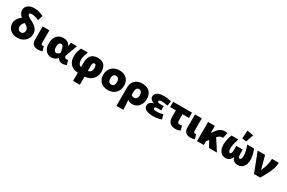

<svg xmlns="http://www.w3.org/2000/svg" viewBox="178 -2397 6350 4253"><g transform="rotate(30 3353.0 -271.0)"><path d="M533 -688 493 -559Q388 -607 310 -607Q251 -607 251 -573Q251 -554 275.5 -533Q300 -512 373 -475Q461 -431 508.5 -375.5Q556 -320 556 -239Q556 -131 479 -60.5Q402 10 283 10Q170 10 101.5 -56Q33 -122 33 -217Q33 -337 156 -426Q75 -497 75 -581Q75 -657 136 -703Q197 -749 296 -749Q413 -749 533 -688ZM209 -230Q209 -187 232.5 -160.5Q256 -134 296 -134Q334 -134 357 -159Q380 -184 380 -227Q380 -266 356.5 -294.5Q333 -323 271 -357Q209 -302 209 -230Z M815 8Q737 8 694 -32.5Q651 -73 651 -147V-490H824V-168Q824 -121 864 -121Q878 -121 891 -125L925 -11Q873 8 815 8Z M1155 10Q1070 10 1013 -53.5Q956 -117 956 -235Q956 -359 1016 -429.5Q1076 -500 1183 -500Q1308 -500 1360 -395L1375 -490H1529L1414 -175Q1429 -122 1471 -122Q1490 -122 1510 -130L1543 -15Q1485 8 1436 8Q1354 8 1315 -65Q1250 10 1155 10ZM1133 -246Q1133 -192 1152.5 -161.5Q1172 -131 1205 -131Q1250 -131 1287 -179L1278 -242Q1270 -300 1249.5 -331Q1229 -362 1201 -362Q1133 -362 1133 -246Z M2282 -264Q2282 -150 2203.5 -73.5Q2125 3 2011 8V217H1838V8Q1712 5 1645.5 -70Q1579 -145 1579 -258Q1579 -323 1591 -372Q1603 -421 1632 -490H1808Q1755 -366 1755 -277Q1755 -219 1777.5 -182Q1800 -145 1838 -138V-245Q1838 -500 2062 -500Q2282 -500 2282 -264ZM2011 -268V-137Q2050 -140 2078 -171.5Q2106 -203 2106 -263Q2106 -356 2060 -356Q2011 -356 2011 -268Z M2601 10Q2485 10 2416.5 -57Q2348 -124 2348 -235Q2348 -354 2422 -427Q2496 -500 2619 -500Q2735 -500 2803 -433Q2871 -366 2871 -254Q2871 -136 2797 -63Q2723 10 2601 10ZM2612 -134Q2653 -134 2674 -162Q2695 -190 2695 -240Q2695 -295 2672.5 -325.5Q2650 -356 2607 -356Q2566 -356 2545 -327Q2524 -298 2524 -246Q2524 -193 2546.5 -163.5Q2569 -134 2612 -134Z M2946 -241Q2946 -366 3013.5 -433Q3081 -500 3200 -500Q3325 -500 3390 -432.5Q3455 -365 3455 -254Q3455 -135 3390.5 -62.5Q3326 10 3227 10Q3158 10 3108 -31L3124 217H2946ZM3119 -239V-162Q3149 -134 3191 -134Q3232 -134 3255.5 -164.5Q3279 -195 3279 -249Q3279 -298 3256 -327Q3233 -356 3199 -356Q3119 -356 3119 -239Z M3759 10Q3653 10 3584.5 -23.5Q3516 -57 3516 -123Q3516 -173 3552.5 -205.5Q3589 -238 3642 -246Q3595 -257 3561.5 -288Q3528 -319 3528 -363Q3528 -428 3588 -464Q3648 -500 3748 -500Q3851 -500 3943 -472L3922 -351Q3848 -372 3775 -372Q3696 -372 3696 -337Q3696 -302 3768 -302H3857V-193H3760Q3692 -193 3692 -157Q3692 -118 3780 -118Q3862 -118 3938 -144L3972 -26Q3862 10 3759 10Z M4330 8Q4239 8 4188 -40.5Q4137 -89 4137 -176V-355H3990V-490H4472V-355H4307V-181Q4307 -154 4323.5 -138.5Q4340 -123 4368 -123Q4391 -123 4421 -135L4454 -18Q4391 8 4330 8Z M4713 8Q4635 8 4592 -32.5Q4549 -73 4549 -147V-490H4722V-168Q4722 -121 4762 -121Q4776 -121 4789 -125L4823 -11Q4771 8 4713 8Z M4883 0V-490H5056V-306L5102 -370Q5157 -446 5206.5 -472Q5256 -498 5310 -498Q5339 -498 5377 -489L5347 -349Q5333 -351 5317 -351Q5265 -351 5207 -286L5392 0H5191L5103 -156L5056 -97V0Z M5829 -538 5720 -553 5734 -759 5896 -733ZM5689 -344H5853V-242Q5853 -134 5897 -134Q5942 -134 5942 -242Q5942 -334 5884 -490H6060Q6118 -337 6118 -228Q6118 -125 6067 -57.5Q6016 10 5926 10Q5865 10 5824.5 -22Q5784 -54 5769 -108Q5754 -53 5714 -21.5Q5674 10 5612 10Q5525 10 5476 -56Q5427 -122 5427 -225Q5427 -342 5482 -490H5658Q5603 -334 5603 -241Q5603 -134 5644 -134Q5689 -134 5689 -243Z M6565 -116 6501 0H6340L6151 -490H6341L6432 -155Q6518 -338 6518 -490H6691Q6691 -407 6659.5 -318.5Q6628 -230 6565 -116Z"/></g></svg>

Font: Cantarell Extra Bold
Style: Regular
Weight: 800
Designer: Dave Crossland, Nikolaus Waxweiler, Florian Fecher, Jacques Le Bailly, Eben Sorkin, Alexei Vanyashin, Alexios Zavras, Em
Version: Version 0.303